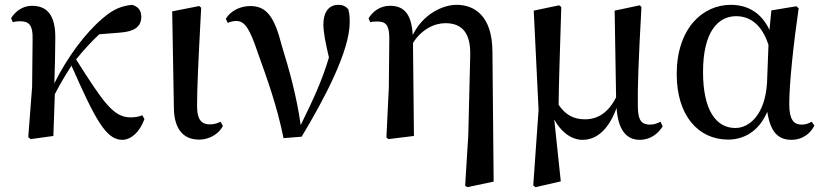

<svg xmlns="http://www.w3.org/2000/svg" viewBox="-20 -563 3410 795"><path d="M486 16C521 16 558 -14 578 -70L569 -86C559 -81 542 -77 521 -77C451 -77 411 -134 295 -317C328 -358 360 -392 391 -421L477 -428C534 -432 565 -451 565 -493C565 -524 548 -537 527 -543C488 -539 452 -528 405 -487C332 -425 258 -325 205 -218C207 -282 209 -345 209 -405C210 -503 173 -539 112 -539C73 -539 43 -515 26 -488L33 -471C42 -474 52 -475 63 -475C101 -475 116 -458 115 -403L113 -204L97 5L107 13L201 0L207 -173C233 -223 251 -252 276 -291C373 -72 418 16 486 16Z M804 15C853 15 890 -14 903 -42L893 -59C881 -53 868 -48 849 -48C818 -48 796 -63 796 -123C796 -197 800 -286 813 -531L805 -538L693 -516L700 -116C701 -25 742 15 804 15Z M1154 9 1229 3C1324 -155 1428 -352 1428 -471C1428 -493 1427 -507 1422 -525C1411 -537 1400 -543 1381 -543C1341 -543 1319 -512 1319 -462C1319 -432 1327 -388 1342 -325C1313 -227 1275 -147 1225 -45C1209 -162 1177 -277 1147 -373C1116 -497 1082 -538 1016 -538C976 -538 935 -519 915 -485L923 -468C933 -473 945 -476 959 -476C995 -476 1015 -441 1048 -343C1085 -240 1127 -125 1154 9Z M1906 206 1915 212 2024 189 2019 -350C2018 -499 1943 -543 1871 -543C1812 -543 1731 -504 1689 -418C1684 -510 1649 -539 1595 -539C1553 -539 1523 -515 1506 -487L1513 -471C1524 -474 1533 -474 1543 -474C1578 -474 1592 -458 1592 -404L1590 -201L1580 6L1588 13L1694 0L1690 -385C1725 -441 1778 -467 1824 -467C1887 -467 1930 -434 1927 -332L1919 -4Z M2392 16C2456 16 2503 -34 2533 -116C2539 -29 2571 16 2629 16C2672 16 2704 -8 2724 -40L2715 -59C2702 -53 2690 -47 2672 -47C2638 -47 2621 -62 2621 -125C2620 -201 2623 -299 2636 -534L2629 -541L2525 -519L2531 -160C2498 -95 2454 -69 2402 -69C2358 -69 2323 -85 2293 -129C2294 -227 2298 -328 2304 -534L2295 -541L2190 -519L2210 -108L2188 205L2197 212L2302 188L2275 -68C2302 -18 2345 16 2392 16Z M2995 15C3057 15 3121 -16 3157 -100C3170 -17 3201 16 3258 16C3302 16 3336 -10 3352 -43L3341 -59C3328 -52 3317 -47 3299 -47C3266 -47 3248 -69 3248 -132C3248 -218 3266 -385 3287 -529L3277 -537L3174 -520L3166 -439C3134 -508 3078 -543 3006 -543C2888 -543 2782 -444 2782 -256C2782 -85 2871 15 2995 15ZM3162 -377 3156 -221C3148 -87 3082 -33 3025 -33C2944 -33 2891 -108 2891 -265C2891 -434 2955 -496 3028 -496C3083 -496 3134 -464 3162 -377Z"/></svg>

Font: Noto Serif JP SemiBold
Style: Regular
Weight: 600
Designer: Ryoko NISHIZUKA 西塚涼子 (kana & ideographs); Frank Grießhammer (Latin, Greek & Cyrillic); Wenlong ZHANG 张文龙 (bopomofo); San
Foundry: Adobe
Version: Version 2.001;hotconv 1.1.0;makeotfexe 2.6.0